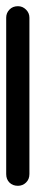

<svg xmlns="http://www.w3.org/2000/svg" viewBox="-20 -600 115 620"><path d="M0 -38H75V-543H0ZM38 -75Q21 -75 10.5 -64Q0 -53 0 -38Q0 -21 10.5 -10.5Q21 0 38 0Q53 0 64 -10.5Q75 -21 75 -38Q75 -53 64 -64Q53 -75 38 -75ZM38 -580Q21 -580 10.5 -569Q0 -558 0 -543Q0 -526 10.5 -515.5Q21 -505 38 -505Q53 -505 64 -515.5Q75 -526 75 -543Q75 -558 64 -569Q53 -580 38 -580Z"/></svg>

Font: Wavefont Medium
Style: Regular
Weight: 500
Version: Version 3.004;gftools[0.9.33]